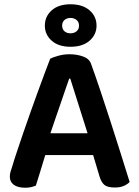

<svg xmlns="http://www.w3.org/2000/svg" viewBox="-20 -869 650 899"><path d="M416 -143H192Q181 -106 168.5 -66Q156 -26 148 0Q138 4 126.5 7Q115 10 98 10Q64 10 45 -3.5Q26 -17 26 -42Q26 -54 29.5 -65.5Q33 -77 38 -92Q46 -120 59.5 -159.5Q73 -199 88.5 -245.5Q104 -292 122 -341.5Q140 -391 156.5 -437.5Q173 -484 188.5 -524.5Q204 -565 215 -594Q228 -601 253.5 -608Q279 -615 305 -615Q340 -615 369 -604.5Q398 -594 406 -571Q426 -516 450 -444.5Q474 -373 498.5 -297Q523 -221 546 -148Q569 -75 587 -17Q577 -6 559.5 1.5Q542 9 518 9Q483 9 468.5 -3.5Q454 -16 446 -43ZM304 -501Q295 -476 284.5 -445Q274 -414 262.5 -380.5Q251 -347 239 -312.5Q227 -278 216 -245H390L309 -501ZM190 -749Q190 -792 222 -820.5Q254 -849 310 -849Q367 -849 399.5 -820.5Q432 -792 432 -749Q432 -707 399.5 -678.5Q367 -650 310 -650Q254 -650 222 -678.5Q190 -707 190 -749ZM271 -749Q271 -732 282 -722.5Q293 -713 310 -713Q327 -713 338.5 -722.5Q350 -732 350 -749Q350 -766 338.5 -775.5Q327 -785 310 -785Q293 -785 282 -775.5Q271 -766 271 -749Z"/></svg>

Font: Baloo Thambi 2 SemiBold
Style: Regular
Weight: 600
Designer: Aadarsh Rajan and Ek Type
Foundry: Ek Type
Version: Version 1.640;hotconv 1.0.111;makeotfexe 2.5.65597; ttfautoh